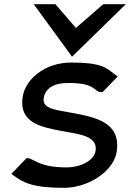

<svg xmlns="http://www.w3.org/2000/svg" viewBox="-20 -890 624 921"><path d="M325.6 -618 583.6 -870H475.6L344.2 -756L245.6 -870H141.6ZM465.6 -448H471.6L544.7 -523L533.8 -531C491.9 -561 476.8 -590 321.8 -590C193.8 -590 99.8 -509 88.1 -422C71.6 -300 177.9 -280 280.3 -261C363.3 -246 448 -237 438.7 -168C431.9 -118 363.8 -87 299.8 -87C166.8 -87 144.3 -128 114.7 -131L107.9 -132L34.6 -56L45.5 -48C89.2 -16 132.5 11 286.5 11C407.5 11 527.7 -72 540.2 -164C559 -303 442.2 -327 323.2 -349C257 -362 182.5 -366 189.4 -417C196.1 -467 239.7 -493 308.5 -492C443.5 -492 426.8 -450 465.6 -448Z"/></svg>

Font: Charger
Style: ExBdIt
Weight: 400
Designer: Jasper
Foundry: Cannot Into Space Fonts
Version: Version 0.99